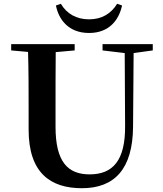

<svg xmlns="http://www.w3.org/2000/svg" viewBox="-20 -974 858 1013"><path d="M275 -945C290 -870 342 -800 450 -800C557 -800 608 -870 624 -945L598 -954C566 -902 517 -872 450 -872C382 -872 332 -902 301 -954ZM521 -708 638 -694 640 -312C642 -128 576 -54 453 -54C337 -54 273 -121 273 -305V-401C273 -501 273 -600 274 -699L374 -708V-741H39V-708L128 -700C131 -600 131 -500 131 -401V-290C131 -63 245 19 412 19C585 19 680 -83 682 -304L685 -694L786 -708V-741H521Z"/></svg>

Font: Noto Serif CJK KR
Style: Bold
Weight: 700
Designer: Ryoko NISHIZUKA 西塚涼子 (kana & ideographs); Frank Grießhammer (Latin, Greek & Cyrillic); Wenlong ZHANG 张文龙 (bopomofo); San
Foundry: Adobe
Version: Version 2.001;hotconv 1.1.0;makeotfexe 2.6.0